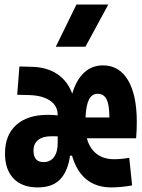

<svg xmlns="http://www.w3.org/2000/svg" viewBox="-20 -815 626 845"><path d="M146 9.8Q77.1 9.8 39.6 -29.3Q2 -68.4 2 -139.6Q2 -220.7 51.5 -265.1Q101.1 -309.6 190.9 -309.6Q213.4 -309.6 233.9 -307.1V-309.1Q233.9 -348.6 201.2 -371.6Q168.5 -394.5 109.9 -396.5L55.7 -397.9L65.4 -522.5L119.6 -521Q187 -519.5 232.4 -488.8Q277.8 -458 297.9 -402.8Q315.4 -462.9 349.9 -495.1Q384.3 -527.3 433.1 -527.3Q504.4 -527.3 543.2 -462.4Q582 -397.5 582 -279.3Q582 -261.2 581.3 -241.9Q580.6 -222.7 579.1 -206.5H362.3Q374 -162.1 404.8 -138.2Q435.5 -114.3 481.9 -114.3Q514.2 -114.3 548.8 -120.6L561.5 1Q540.5 4.9 516.4 7.3Q492.2 9.8 470.2 9.8Q337.9 9.8 296.9 -129.9H288.1Q279.3 -63 245.6 -26.6Q211.9 9.8 146 9.8ZM233.9 -185.5V-214.8Q227.1 -215.3 220 -215.3Q212.9 -215.3 205.1 -215.3Q168 -215.3 147.7 -198.7Q127.4 -182.1 127.4 -152.8Q127.4 -101.6 171.4 -101.6Q201.2 -101.6 217.5 -123.5Q233.9 -145.5 233.9 -185.5ZM356.4 -297.9H461.4Q461.4 -353 449.2 -377.7Q437 -402.3 409.7 -402.3Q384.8 -402.3 371.8 -377.4Q358.9 -352.5 356.4 -297.9ZM225.6 -609.4 316.4 -794.9H456.5L356 -609.4Z"/></svg>

Font: Cascadia Code PL
Style: Bold
Weight: 700
Monospace: yes
Designer: Aaron Bell
Foundry: Saja Typeworks
Version: Version 2404.023; ttfautohint (v1.8.4)